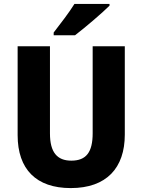

<svg xmlns="http://www.w3.org/2000/svg" viewBox="-20 -950 726 980"><path d="M539 -921V-930H360C333 -886 287 -827 254 -784V-770H363C414 -809 502 -884 539 -921ZM617 -263V-714H453V-270C453 -173 420 -130 344 -130C272 -130 235 -172 235 -269V-714H70V-260C70 -86 165 10 341 10C524 10 617 -93 617 -263Z"/></svg>

Font: Noto Sans Thai Looped SemiCondensed ExtraBold
Style: Regular
Weight: 800
Width: 4
Designer: Sasikarn Vongin, Ben Mitchell
Foundry: The Fontpad Ltd
Version: Version 1.001